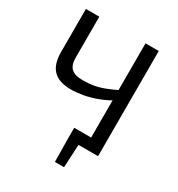

<svg xmlns="http://www.w3.org/2000/svg" viewBox="-196 -815 1009 1091"><g transform="rotate(30 308.0 -269.5)"><path d="M327 -72H525V0H327ZM327 -7H397L389 151H329ZM135 -690V-425Q134 -375 157 -352.5Q180 -330 232 -330Q270 -330 303 -335.5Q336 -341 371.5 -354.5Q407 -368 451 -390L457 -327Q413 -300 367.5 -283Q322 -266 279.5 -258.5Q237 -251 201 -251Q122 -251 84.5 -289.5Q47 -328 47 -407V-690ZM525 -690V0H438V-690Z"/></g></svg>

Font: Exo 2
Style: Regular
Weight: 400
Designer: Natanael Gama
Foundry: Natanael Gama
Version: Version 2.010